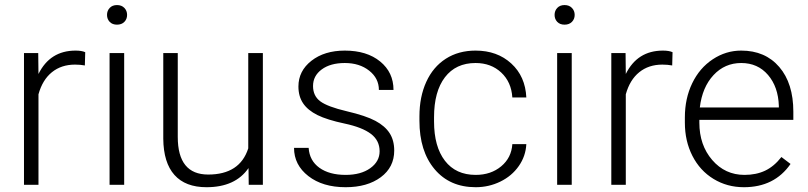

<svg xmlns="http://www.w3.org/2000/svg" viewBox="-20 -741 3239 770"><path d="M320.3 -478.5Q301.8 -481.9 280.8 -481.9Q226.1 -481.9 188.2 -451.4Q150.4 -420.9 134.3 -362.8V0H76.2V-528.3H133.3L134.3 -444.3Q180.7 -538.1 283.2 -538.1Q307.6 -538.1 321.8 -531.7Z M478 0H419.4V-528.3H478ZM409.2 -681.2Q409.2 -697.8 419.9 -709.2Q430.7 -720.7 449.2 -720.7Q467.8 -720.7 478.8 -709.2Q489.7 -697.8 489.7 -681.2Q489.7 -664.6 478.8 -653.3Q467.8 -642.1 449.2 -642.1Q430.7 -642.1 419.9 -653.3Q409.2 -664.6 409.2 -681.2Z M976.6 -66.9Q923.8 9.8 808.1 9.8Q723.6 9.8 679.7 -39.3Q635.7 -88.4 634.8 -184.6V-528.3H692.9V-191.9Q692.9 -41 814.9 -41Q941.9 -41 975.6 -146V-528.3H1034.2V0H977.5Z M1502.4 -134.3Q1502.4 -177.7 1467.5 -204.1Q1432.6 -230.5 1362.3 -245.4Q1292 -260.3 1253.2 -279.5Q1214.4 -298.8 1195.6 -326.7Q1176.8 -354.5 1176.8 -394Q1176.8 -456.5 1229 -497.3Q1281.2 -538.1 1362.8 -538.1Q1451.2 -538.1 1504.6 -494.4Q1558.1 -450.7 1558.1 -380.4H1499.5Q1499.5 -426.8 1460.7 -457.5Q1421.9 -488.3 1362.8 -488.3Q1305.2 -488.3 1270.3 -462.6Q1235.4 -437 1235.4 -396Q1235.4 -356.4 1264.4 -334.7Q1293.5 -313 1370.4 -294.9Q1447.3 -276.9 1485.6 -256.3Q1523.9 -235.8 1542.5 -207Q1561 -178.2 1561 -137.2Q1561 -70.3 1507.1 -30.3Q1453.1 9.8 1366.2 9.8Q1273.9 9.8 1216.6 -34.9Q1159.2 -79.6 1159.2 -147.9H1217.8Q1221.2 -96.7 1261 -68.1Q1300.8 -39.6 1366.2 -39.6Q1427.2 -39.6 1464.8 -66.4Q1502.4 -93.3 1502.4 -134.3Z M1887.7 -39.6Q1948.7 -39.6 1990 -74Q2031.2 -108.4 2034.7 -163.1H2090.8Q2088.4 -114.7 2060.5 -75Q2032.7 -35.2 1986.6 -12.7Q1940.4 9.8 1887.7 9.8Q1783.7 9.8 1722.9 -62.5Q1662.1 -134.8 1662.1 -256.8V-274.4Q1662.1 -352.5 1689.5 -412.6Q1716.8 -472.7 1767.8 -505.4Q1818.8 -538.1 1887.2 -538.1Q1974.1 -538.1 2030.5 -486.3Q2086.9 -434.6 2090.8 -350.1H2034.7Q2030.8 -412.1 1990 -450.2Q1949.2 -488.3 1887.2 -488.3Q1808.1 -488.3 1764.4 -431.2Q1720.7 -374 1720.7 -271V-253.9Q1720.7 -152.8 1764.4 -96.2Q1808.1 -39.6 1887.7 -39.6Z M2272.9 0H2214.4V-528.3H2272.9ZM2204.1 -681.2Q2204.1 -697.8 2214.8 -709.2Q2225.6 -720.7 2244.1 -720.7Q2262.7 -720.7 2273.7 -709.2Q2284.7 -697.8 2284.7 -681.2Q2284.7 -664.6 2273.7 -653.3Q2262.7 -642.1 2244.1 -642.1Q2225.6 -642.1 2214.8 -653.3Q2204.1 -664.6 2204.1 -681.2Z M2675.8 -478.5Q2657.2 -481.9 2636.2 -481.9Q2581.5 -481.9 2543.7 -451.4Q2505.9 -420.9 2489.7 -362.8V0H2431.6V-528.3H2488.8L2489.7 -444.3Q2536.1 -538.1 2638.7 -538.1Q2663.1 -538.1 2677.2 -531.7Z M2963.4 9.8Q2896 9.8 2841.6 -23.4Q2787.1 -56.6 2756.8 -116Q2726.6 -175.3 2726.6 -249V-270Q2726.6 -346.2 2756.1 -407.2Q2785.6 -468.3 2838.4 -503.2Q2891.1 -538.1 2952.6 -538.1Q3048.8 -538.1 3105.2 -472.4Q3161.6 -406.7 3161.6 -293V-260.3H2784.7V-249Q2784.7 -159.2 2836.2 -99.4Q2887.7 -39.6 2965.8 -39.6Q3012.7 -39.6 3048.6 -56.6Q3084.5 -73.7 3113.8 -111.3L3150.4 -83.5Q3085.9 9.8 2963.4 9.8ZM2952.6 -488.3Q2886.7 -488.3 2841.6 -439.9Q2796.4 -391.6 2786.6 -310.1H3103.5V-316.4Q3101.1 -392.6 3060.1 -440.4Q3019 -488.3 2952.6 -488.3Z"/></svg>

Font: Shabnam Thin FD
Style: Thin-FD
Weight: 100
Foundry: DejaVu fonts team - Redesigned by Saber Rastikerdar - Based on Vazir font
Version: Version 5.0.0